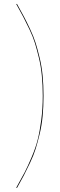

<svg xmlns="http://www.w3.org/2000/svg" viewBox="-20 -845 309 991"><path d="M67.4 -825.2Q90.8 -783.2 103.5 -759.3Q116.2 -735.4 135 -695.6Q153.8 -655.8 164.1 -622.8Q174.3 -589.8 184.8 -546.1Q195.3 -502.4 200 -453.9Q204.6 -405.3 204.6 -350.1Q204.6 -294.9 200 -246.1Q195.3 -197.3 184.8 -153.8Q174.3 -110.4 164.1 -77.1Q153.8 -43.9 135 -4.4Q116.2 35.2 103.5 59.6Q90.8 84 67.4 125.5L64 123.5Q92.3 73.2 107.2 44.7Q122.1 16.1 143.1 -33.2Q164.1 -82.5 174.6 -124.3Q185.1 -166 192.9 -225.1Q200.7 -284.2 200.7 -350.1Q200.7 -405.3 196 -453.9Q191.4 -502.4 180.9 -545.9Q170.4 -589.4 160.4 -622.1Q150.4 -654.8 131.6 -694.3Q112.8 -733.9 100.1 -757.8Q87.4 -781.7 64 -823.7Z"/></svg>

Font: Fira Sans Compressed Four
Style: Regular
Weight: 100
Width: 1
Designer: Carrois Corporate & Edenspiekermann AG
Foundry: Carrois Corporate GbR & Edenspiekermann AG
Version: Version 4.203;PS 004.203;hotconv 1.0.88;makeotf.lib2.5.64775